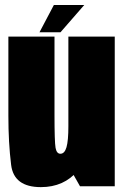

<svg xmlns="http://www.w3.org/2000/svg" viewBox="-20 -745 498 768"><path d="M300 0H439V-598.5H253.5V-82ZM198 -598.5H13.5V-282Q13.5 -174.5 24.5 -85.5Q35.5 3.5 143.5 3.5Q236 3.5 291 -62.2Q346 -128 346 -227.5L253.5 -240Q253.5 -182.5 246 -156.2Q238.5 -130 221.5 -130Q206.5 -130 202.2 -153.8Q198 -177.5 198 -286.5ZM138 -616H222L317 -725H195.5Z"/></svg>

Font: Anybody ExtraCondensed Black
Style: Regular
Weight: 900
Width: 2
Version: Version 1.113;gftools[0.9.25]